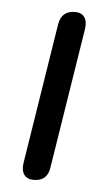

<svg xmlns="http://www.w3.org/2000/svg" viewBox="-43 -524 318 562"><g transform="rotate(5 116.0 -243.0)"><path d="M76.4 6.9Q57.5 6.9 48.7 -5.7Q40 -18.3 43.4 -40.6L108.8 -453Q112.2 -473.4 123.8 -483.4Q135.5 -493.3 155.3 -493.3Q174.3 -493.3 183 -480.9Q191.7 -468.5 188.3 -445.7L122.9 -33.3Q120.1 -13.5 108.7 -3.3Q97.3 6.9 76.4 6.9Z"/></g></svg>

Font: Nunito ExtraLight
Style: Italic
Weight: 200
Italic angle: -9°
Designer: Vernon Adams
Foundry: Vernon Adams
Version: Version 3.602